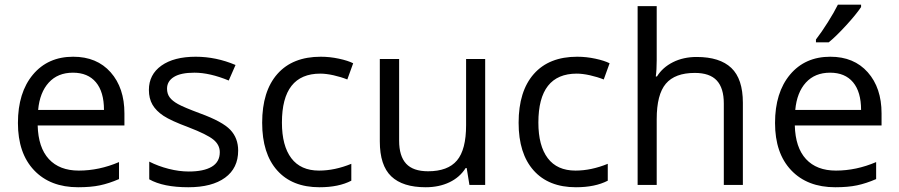

<svg xmlns="http://www.w3.org/2000/svg" viewBox="-20 -786 3819 816"><path d="M312 9.8Q193.4 9.8 124.8 -62.5Q56.2 -134.8 56.2 -263.2Q56.2 -392.6 119.9 -468.8Q183.6 -544.9 291 -544.9Q391.6 -544.9 450.2 -478.8Q508.8 -412.6 508.8 -304.2V-252.9H140.1Q142.6 -158.7 187.7 -109.9Q232.9 -61 314.9 -61Q401.4 -61 485.8 -97.2V-24.9Q442.9 -6.3 404.5 1.7Q366.2 9.8 312 9.8ZM290 -477.1Q225.6 -477.1 187.3 -435.1Q148.9 -393.1 142.1 -318.8H421.9Q421.9 -395.5 387.7 -436.3Q353.5 -477.1 290 -477.1Z M992.2 -146Q992.2 -71.3 936.5 -30.8Q880.9 9.8 780.3 9.8Q673.8 9.8 614.3 -23.9V-99.1Q652.8 -79.6 697 -68.4Q741.2 -57.1 782.2 -57.1Q845.7 -57.1 879.9 -77.4Q914.1 -97.7 914.1 -139.2Q914.1 -170.4 887 -192.6Q859.9 -214.8 781.2 -245.1Q706.5 -272.9 675 -293.7Q643.6 -314.5 628.2 -340.8Q612.8 -367.2 612.8 -403.8Q612.8 -469.2 666 -507.1Q719.2 -544.9 812 -544.9Q898.4 -544.9 981 -509.8L952.1 -443.8Q871.6 -477.1 806.2 -477.1Q748.5 -477.1 719.2 -459Q689.9 -440.9 689.9 -409.2Q689.9 -387.7 700.9 -372.6Q711.9 -357.4 736.3 -343.8Q760.7 -330.1 830.1 -304.2Q925.3 -269.5 958.7 -234.4Q992.2 -199.2 992.2 -146Z M1337.9 9.8Q1221.7 9.8 1158 -61.8Q1094.2 -133.3 1094.2 -264.2Q1094.2 -398.4 1158.9 -471.7Q1223.6 -544.9 1343.3 -544.9Q1381.8 -544.9 1420.4 -536.6Q1459 -528.3 1481 -517.1L1456.1 -448.2Q1429.2 -459 1397.5 -466.1Q1365.7 -473.1 1341.3 -473.1Q1178.2 -473.1 1178.2 -265.1Q1178.2 -166.5 1218 -113.8Q1257.8 -61 1335.9 -61Q1402.8 -61 1473.1 -89.8V-18.1Q1419.4 9.8 1337.9 9.8Z M1676.3 -535.2V-188Q1676.3 -122.6 1706.1 -90.3Q1735.8 -58.1 1799.3 -58.1Q1883.3 -58.1 1922.1 -104Q1960.9 -149.9 1960.9 -253.9V-535.2H2042V0H1975.1L1963.4 -71.8H1959Q1934.1 -32.2 1889.9 -11.2Q1845.7 9.8 1789.1 9.8Q1691.4 9.8 1642.8 -36.6Q1594.2 -83 1594.2 -185.1V-535.2Z M2427.7 9.8Q2311.5 9.8 2247.8 -61.8Q2184.1 -133.3 2184.1 -264.2Q2184.1 -398.4 2248.8 -471.7Q2313.5 -544.9 2433.1 -544.9Q2471.7 -544.9 2510.3 -536.6Q2548.8 -528.3 2570.8 -517.1L2545.9 -448.2Q2519 -459 2487.3 -466.1Q2455.6 -473.1 2431.2 -473.1Q2268.1 -473.1 2268.1 -265.1Q2268.1 -166.5 2307.9 -113.8Q2347.7 -61 2425.8 -61Q2492.7 -61 2563 -89.8V-18.1Q2509.3 9.8 2427.7 9.8Z M3056.2 0V-346.2Q3056.2 -411.6 3026.4 -443.8Q2996.6 -476.1 2933.1 -476.1Q2848.6 -476.1 2809.8 -430.2Q2771 -384.3 2771 -279.8V0H2689.9V-759.8H2771V-529.8Q2771 -488.3 2767.1 -460.9H2772Q2795.9 -499.5 2840.1 -521.7Q2884.3 -543.9 2940.9 -543.9Q3039.1 -543.9 3088.1 -497.3Q3137.2 -450.7 3137.2 -349.1V0Z M3529.8 9.8Q3411.1 9.8 3342.5 -62.5Q3273.9 -134.8 3273.9 -263.2Q3273.9 -392.6 3337.6 -468.8Q3401.4 -544.9 3508.8 -544.9Q3609.4 -544.9 3668 -478.8Q3726.6 -412.6 3726.6 -304.2V-252.9H3357.9Q3360.4 -158.7 3405.5 -109.9Q3450.7 -61 3532.7 -61Q3619.1 -61 3703.6 -97.2V-24.9Q3660.6 -6.3 3622.3 1.7Q3584 9.8 3529.8 9.8ZM3507.8 -477.1Q3443.4 -477.1 3405 -435.1Q3366.7 -393.1 3359.9 -318.8H3639.6Q3639.6 -395.5 3605.5 -436.3Q3571.3 -477.1 3507.8 -477.1ZM3447.8 -618.2Q3471.2 -648.4 3498.3 -691.4Q3525.4 -734.4 3541 -766.1H3639.6V-755.9Q3618.2 -724.1 3575.7 -677.7Q3533.2 -631.3 3502 -606H3447.8Z"/></svg>

Font: f08745844
Style: Regular
Weight: 400
Foundry: Ascender Corporation
Version: Version 1.10